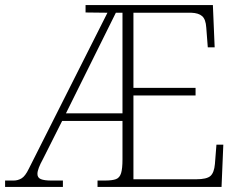

<svg xmlns="http://www.w3.org/2000/svg" viewBox="-23 -734 948 754"><path d="M-3 0V-25H31Q47 -25 61.5 -33.5Q76 -42 90 -71L399 -684L313 -685V-714H813L820 -548H793L787 -626Q785 -658 771 -670.5Q757 -683 728 -684H501V-389H745V-359H501V-30H747Q789 -30 803.5 -43Q818 -56 821 -90L827 -166H854L847 0H360V-25H388Q418 -25 432.5 -30.5Q447 -36 452.5 -54Q458 -72 458 -108V-259H221L146 -110Q135 -90 129.5 -75.5Q124 -61 124 -51Q124 -36 137.5 -30.5Q151 -25 179 -25H224V0ZM236 -289H458V-684H432Z"/></svg>

Font: Noto Serif Hentaigana ExtraLight
Style: Regular
Weight: 200
Designer: Kazuhiro Yamada
Foundry: nipponia
Version: Version 1.000